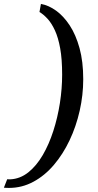

<svg xmlns="http://www.w3.org/2000/svg" viewBox="-82 -776 491 964"><path d="M335.9 -378.4Q335.9 -298.8 318.1 -220Q300.3 -141.1 267.3 -71.5Q234.4 -2 188.5 52Q142.6 106 85.4 136.7Q28.3 167.5 -36.6 167.5Q-43 167.5 -49.3 167.2Q-55.7 167 -62.5 166.5L-45.9 124Q-42.5 124 -38.3 124.3Q-34.2 124.5 -30.8 124.5Q19 122.1 60.1 89.4Q101.1 56.6 132.6 2.7Q164.1 -51.3 185.8 -118.7Q207.5 -186 218.8 -258.8Q230 -331.5 230 -400.9Q230 -479 220.2 -533.2Q210.4 -587.4 193.8 -623.3Q177.2 -659.2 157.2 -681.2Q137.2 -703.1 116.2 -715.8L123.5 -756.3Q162.1 -749.5 199.7 -722.4Q237.3 -695.3 268.1 -648.4Q298.8 -601.6 317.4 -534.2Q335.9 -466.8 335.9 -378.4Z"/></svg>

Font: Gelasio Medium
Style: Italic
Weight: 500
Italic angle: -8.5°
Designer: Eben Sorkin
Foundry: Eben Sorkin
Version: Version 1.008